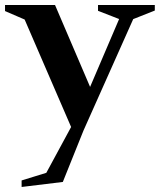

<svg xmlns="http://www.w3.org/2000/svg" viewBox="-65 -520 636 764"><path d="M21 224V198L141 161L111 183L223 -24V-3L28 -454L43 -438L-45 -476V-500H154L297 -166H290L414 -456L420 -440L325 -477V-500H551V-478L455 -440L470 -455L267 0L185 204Z"/></svg>

Font: Wittgenstein SemiBold
Style: Regular
Weight: 600
Designer: Jörg Drees
Foundry: Jörg Drees
Version: Version 1.500